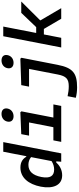

<svg xmlns="http://www.w3.org/2000/svg" viewBox="728 -1556 1038 2534"><g transform="rotate(-90 1247.0 -289.0)"><path d="M50.5 -270C19.5 -109.5 67 12.5 200.5 12.5C274 12.5 332.5 -23 368.5 -65.5H384.5L379.5 0H490L638.5 -765H511.5L452.5 -461H445C420.5 -503.5 379.5 -538.5 302.5 -538.5C170 -538.5 82.5 -433 50.5 -270ZM178 -262C201 -379 254.5 -433 339 -433C374.5 -433 410 -423 440.5 -398L388 -127.5C351 -103.5 313.5 -93.5 276.5 -93.5C191.5 -93.5 156 -146 178 -262Z M641.5 0H1116L1136 -103.5H962.5L1044.5 -525L1032.5 -539.5L743.5 -527.5L724 -424.5H898L835 -103.5H661.5ZM979.5 -629C1031 -629 1072 -660 1081.5 -709C1091 -758 1062 -788 1010.5 -788C959.5 -788 918.5 -758 909 -709C899.5 -660 928.5 -629 979.5 -629Z M1658.5 -48.5 1751.5 -525 1739.5 -539.5 1390.5 -527.5 1370.5 -424.5H1604.5L1531 -46.5C1509 67.5 1470.5 99.5 1375 99.5C1332 99.5 1289.5 94 1244.5 84L1223.5 192.5C1265 203.5 1313 209.5 1360 209.5C1546 209.5 1619 156 1658.5 -48.5ZM1685 -629C1736 -629 1777.5 -660 1786.5 -709C1796.5 -758 1767 -788 1716 -788C1664.5 -788 1623.5 -758 1614 -709C1604.5 -660 1633.5 -629 1685 -629Z M2015 0 2059.5 -229H2132L2266.5 0H2406L2246 -272.5L2247 -279L2494 -527.5H2344.5L2156 -330.5H2079L2163.5 -765H2036L1887.5 0Z"/></g></svg>

Font: Monaspace Neon SemiBold
Style: Italic
Weight: 600
Italic angle: -11°
Designer: Riley Cran & the Lettermatic Team
Foundry: Lettermatic
Version: Version 1.200 (Monaspace Neon)